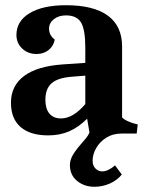

<svg xmlns="http://www.w3.org/2000/svg" viewBox="-20 -512 565 736"><path d="M335 104Q335 123 346 134Q357 145 372 145Q394 145 421 122L447 157Q428 180 400 192Q372 204 342 204Q303 204 275.5 181.5Q248 159 248 121Q248 102 258.5 83.5Q269 65 289 42Q300 30 309.5 18Q319 6 323 -4L314 -57Q281 -24 245 -8.5Q209 7 165 7Q96 7 59 -25Q22 -57 22 -118Q22 -183 72 -220.5Q122 -258 219 -265L307 -271V-329Q307 -399 290.5 -426Q274 -453 233 -453Q205 -453 186.5 -438.5Q168 -424 168 -402Q168 -377 190 -360Q185 -335 166 -320Q147 -305 120 -305Q87 -305 65 -326Q43 -347 43 -378Q43 -431 93.5 -461.5Q144 -492 233 -492Q339 -492 393.5 -452Q448 -412 448 -334V-62Q455 -54 472 -46.5Q489 -39 508 -35L504 0H445Q412 0 387 16Q362 32 348.5 56Q335 80 335 104ZM307 -222 257 -218Q202 -214 178 -193Q154 -172 154 -129Q154 -95 169.5 -76.5Q185 -58 214 -58Q260 -58 307 -113Z"/></svg>

Font: Caladea
Style: Bold
Weight: 700
Designer: Carolina Giovagnoli and Andres Torresi
Foundry: Carolina Giovagnoli & Andres Torresi
Version: Version 1.001